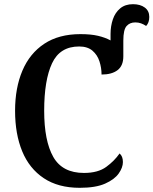

<svg xmlns="http://www.w3.org/2000/svg" viewBox="-20 -887 733 917"><path d="M361 10Q258 10 189 -36Q120 -82 86 -164.5Q52 -247 52 -358Q52 -467 87 -549.5Q122 -632 191.5 -678Q261 -724 364 -724Q414 -724 448 -716Q482 -708 508 -694V-725Q508 -762 519 -794.5Q530 -827 554 -847Q578 -867 615 -867Q650 -867 671.5 -851Q693 -835 693 -806Q693 -779 678 -763Q666 -771 653.5 -775.5Q641 -780 626 -780Q600 -780 584.5 -762.5Q569 -745 569 -693V-618Q569 -573 541.5 -552Q514 -531 465 -531Q465 -563 455 -594Q445 -625 421.5 -645Q398 -665 358 -665Q266 -665 228.5 -584.5Q191 -504 191 -358Q191 -214 234.5 -137.5Q278 -61 381 -61Q448 -61 487.5 -90Q527 -119 551 -154Q567 -141 567 -113Q567 -87 547 -58.5Q527 -30 482 -10Q437 10 361 10Z"/></svg>

Font: Noto Serif SemiCondensed SemiBold
Style: Regular
Weight: 600
Width: 4
Designer: Monotype Design Team
Foundry: Monotype Imaging Inc.
Version: Version 2.013; ttfautohint (v1.8.4.7-5d5b)